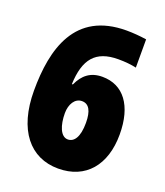

<svg xmlns="http://www.w3.org/2000/svg" viewBox="-135 -817 793 920"><g transform="rotate(20 261.0 -357.0)"><path d="M33 -302C33 -101 126 10 269 10C409 10 491 -88 491 -244C491 -391 427 -476 319 -476C259 -476 222 -446 198 -393H193C198 -521 246 -581 362 -581C397 -581 427 -578 454 -572V-716C422 -721 384 -724 352 -724C89 -724 33 -514 33 -302ZM265 -137C228 -137 209 -189 209 -251C209 -296 231 -333 267 -333C303 -333 320 -301 320 -241C320 -169 297 -137 265 -137Z"/></g></svg>

Font: Noto Sans Georgian Condensed Black
Style: Regular
Weight: 900
Width: 3
Designer: Monotype Design Team, Akaki Razmadze
Foundry: Google LLC
Version: Version 2.005